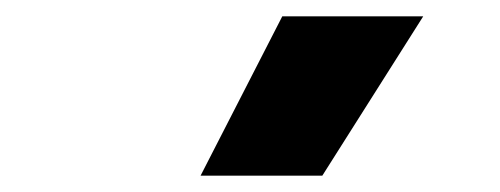

<svg xmlns="http://www.w3.org/2000/svg" viewBox="-20 -828 612 235"><path d="M225.5 -613 325.5 -808H498L374.5 -613Z"/></svg>

Font: Encode Sans Cnd XBd
Style: Regular
Weight: 800
Width: 3
Designer: Multiple Designers
Foundry: Impallari Type
Version: Version 3.002; ttfautohint (v1.8.3) -l 8 -r 50 -G 200 -x 14 